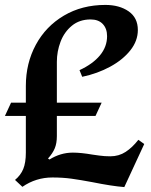

<svg xmlns="http://www.w3.org/2000/svg" viewBox="-28 -750 613 780"><path d="M558 -165 477 10Q426 6 347 -10Q299 -19 263 -24Q227 -29 185 -29Q118 -29 63 9L33 -19Q56 -38 66.5 -63.5Q77 -89 77 -130V-279H-8L17 -333H77V-401Q77 -493 117.5 -568Q158 -643 231.5 -686.5Q305 -730 400 -730Q457 -730 494.5 -704Q532 -678 532 -628Q532 -584 501.5 -545.5Q471 -507 419.5 -479Q368 -451 306 -438L295 -465Q349 -490 378 -525Q407 -560 407 -603Q407 -634 389.5 -652.5Q372 -671 340 -671Q295 -671 264 -645.5Q233 -620 218 -580.5Q203 -541 203 -499V-333H385L360 -279H203V-197Q203 -168 194.5 -147.5Q186 -127 167 -106L173 -102Q218 -130 268 -130Q301 -130 347 -122Q354 -121 375.5 -118Q397 -115 420 -115Q455 -115 482.5 -133Q510 -151 534 -182Z"/></svg>

Font: Amita
Style: Bold
Weight: 700
Designer: Eduardo Rodriguez Tunni, Modular Infotech, Brian J. Bonislawsky
Foundry: Eduardo Rodriguez Tunni, Modular Infotech, Brian J. Bonislawsky
Version: Version 1.003